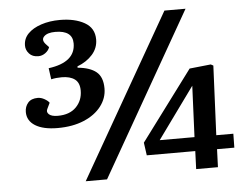

<svg xmlns="http://www.w3.org/2000/svg" viewBox="-51 -777 1102 852"><g transform="rotate(-5 499.5 -351.0)"><path d="M297 11 711 -713H805L392 11ZM892 -142H968L967 -80H890L887 0H790L793 -80H577L569 -137L800 -447L895 -457L906 -451ZM795 -142 805 -370 640 -142ZM398 -612Q398 -574 372.5 -545Q347 -516 305 -500V-494Q360 -489 388 -466Q416 -443 416 -392Q416 -349 388.5 -313Q361 -277 311 -256Q261 -235 194 -235Q130 -235 94.5 -257Q59 -279 59 -318Q59 -342 73.5 -359Q88 -376 117 -376Q132 -376 147 -367.5Q162 -359 168 -350L156 -325Q148 -311 159.5 -300Q171 -289 199 -289Q252 -289 281 -318.5Q310 -348 310 -392Q310 -427 289 -442.5Q268 -458 231 -458Q206 -458 184 -453L177 -503Q297 -519 297 -603Q297 -661 220 -661Q185 -661 170 -646Q155 -631 173 -611L187 -596Q182 -581 167.5 -570.5Q153 -560 136 -560Q110 -560 95.5 -576Q81 -592 81 -612Q81 -643 102.5 -665Q124 -687 161.5 -699.5Q199 -712 245 -712Q311 -712 354.5 -687.5Q398 -663 398 -612Z"/></g></svg>

Font: Literata 12pt SemiBold
Style: Italic
Weight: 600
Italic angle: -2°
Designer: Latin by Veronika Burian and Jose Scaglione. Greek by Irene Vlachou. Cyrillic by Vera Evstafieva
Foundry: TypeTogether
Version: Version 3.002